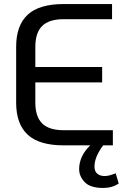

<svg xmlns="http://www.w3.org/2000/svg" viewBox="-20 -720 621 951"><path d="M568 189Q535 211 491 211Q427 211 399.5 182Q372 153 372 118Q372 53 427 0H296Q174 0 117 -53Q60 -106 60 -212V-488Q60 -594 117 -647Q174 -700 296 -700H535V-625H296Q223 -625 189 -591.5Q155 -558 155 -488V-388H486V-312H155V-212Q155 -142 189 -108.5Q223 -75 296 -75H539V0H491Q448 57 448 105Q448 129 462 140.5Q476 152 499 152Q520 152 553 138Z"/></svg>

Font: KoHo Medium
Style: Regular
Weight: 500
Version: Version 1.000; ttfautohint (v1.6)